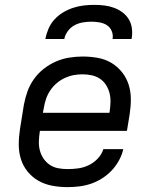

<svg xmlns="http://www.w3.org/2000/svg" viewBox="-20 -760 640 788"><path d="M257 8Q226 8 195.5 2.5Q165 -3 139 -17.5Q113 -32 94 -55Q75 -78 66 -106.5Q57 -135 57 -166.5Q57 -198 62 -230L78 -330Q83 -357 92.5 -384Q102 -411 119 -435Q136 -459 159.5 -477.5Q183 -496 209.5 -507.5Q236 -519 264 -523.5Q292 -528 319 -528Q351 -528 381.5 -522.5Q412 -517 437 -502Q462 -487 480.5 -464Q499 -441 508 -412.5Q517 -384 517 -353Q517 -322 512 -290L501 -223H144L143 -218Q140 -198 139.5 -178.5Q139 -159 144 -141Q149 -123 159.5 -108Q170 -93 185 -83Q200 -73 219 -69.5Q238 -66 257 -66Q279 -66 301 -69Q323 -72 344 -82Q365 -92 381.5 -109.5Q398 -127 404 -148H486Q481 -125 468.5 -102Q456 -79 438.5 -60.5Q421 -42 399 -28Q377 -14 353.5 -6Q330 2 305.5 5Q281 8 257 8ZM156 -297H429L430 -302Q433 -322 433.5 -341Q434 -360 429.5 -378Q425 -396 415 -411.5Q405 -427 390 -437Q375 -447 356.5 -451Q338 -455 318 -455Q300 -455 281.5 -451.5Q263 -448 245 -439.5Q227 -431 212 -418Q197 -405 186 -388.5Q175 -372 169 -354Q163 -336 160 -318ZM166 -600Q170 -621 179 -642Q188 -663 203.5 -680Q219 -697 239 -709Q259 -721 280.5 -728Q302 -735 323.5 -737.5Q345 -740 366 -740Q388 -740 408.5 -737.5Q429 -735 448 -728Q467 -721 483 -709Q499 -697 509 -680Q519 -663 521.5 -642Q524 -621 520 -600H442Q445 -617 438.5 -632.5Q432 -648 419 -656.5Q406 -665 389 -668Q372 -671 355 -671Q338 -671 320 -668Q302 -665 286 -656.5Q270 -648 258.5 -632.5Q247 -617 244 -600Z"/></svg>

Font: Iosevka SS04 Extended Oblique
Style: Regular
Weight: 400
Width: 7
Italic angle: -9°
Monospace: yes
Designer: Belleve Invis
Foundry: Belleve Invis
Version: Version 19.0.0; ttfautohint (v1.8.4)